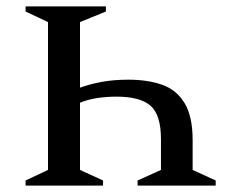

<svg xmlns="http://www.w3.org/2000/svg" viewBox="-20 -680 738 600"><path d="M311 -660V-644L230 -611V-406Q260 -417 297.5 -424Q335 -431 381 -431Q442 -431 487 -415Q532 -399 557 -357.5Q582 -316 582 -242V-149L654 -116V-100H410V-116L483 -149V-245Q483 -321 450.5 -349.5Q418 -378 344 -378Q316 -378 286.5 -374Q257 -370 230 -359V-149L302 -116V-100H60V-116L130 -149V-611L60 -644V-660Z"/></svg>

Font: Spectral SC Medium
Style: Regular
Weight: 500
Designer: Jean-Baptiste Levee
Foundry: Production Type
Version: Version 2.001